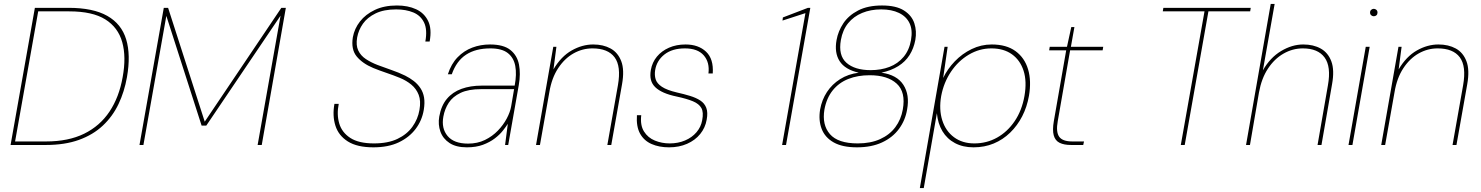

<svg xmlns="http://www.w3.org/2000/svg" viewBox="-20 -740 7559 980"><path d="M34 0 158 -700H330Q455 -700 527.5 -659Q600 -618 624 -539Q648 -460 628 -346Q615 -272 585 -209Q555 -146 505 -99Q455 -52 383 -26Q311 0 214 0ZM57 -18H215Q329 -18 409.5 -57.5Q490 -97 539 -170.5Q588 -244 606 -346Q625 -449 604 -524.5Q583 -600 517.5 -641Q452 -682 333 -682H175Z M692 0 816 -700H838L1025 -119L1416 -700H1439L1316 0H1295L1412 -660L1033 -99H1009L829 -659L712 0Z M1886 12Q1803 12 1755.5 -18Q1708 -48 1692 -98.5Q1676 -149 1687 -210H1709Q1698 -156 1711.5 -110Q1725 -64 1768 -36Q1811 -8 1889 -8Q1960 -8 2008.5 -31Q2057 -54 2085 -93Q2113 -132 2121 -179Q2129 -225 2117 -256Q2105 -287 2079.5 -308Q2054 -329 2021 -342.5Q1988 -356 1952.5 -368Q1917 -380 1885 -393Q1830 -416 1800.5 -452Q1771 -488 1781 -550Q1789 -594 1817.5 -630.5Q1846 -667 1893.5 -689.5Q1941 -712 2006 -712Q2062 -712 2103.5 -693Q2145 -674 2165 -633.5Q2185 -593 2173 -528H2151Q2162 -589 2144.5 -625Q2127 -661 2089.5 -676.5Q2052 -692 2002 -692Q1939 -692 1897 -671.5Q1855 -651 1832.5 -619Q1810 -587 1803 -549Q1796 -509 1808.5 -482.5Q1821 -456 1847.5 -438.5Q1874 -421 1908 -408Q1942 -395 1978.5 -382.5Q2015 -370 2048 -354Q2072 -342 2092 -326.5Q2112 -311 2126 -290Q2140 -269 2144.5 -242Q2149 -215 2143 -179Q2134 -125 2101.5 -82Q2069 -39 2015.5 -13.5Q1962 12 1886 12Z M2363 12Q2308 12 2274.5 -10Q2241 -32 2228 -68Q2215 -104 2222 -145Q2232 -201 2261 -235.5Q2290 -270 2335.5 -286.5Q2381 -303 2439 -303H2607Q2618 -361 2610 -403.5Q2602 -446 2571.5 -469.5Q2541 -493 2483 -493Q2408 -493 2359 -461Q2310 -429 2286 -361H2266Q2283 -414 2315.5 -447.5Q2348 -481 2390.5 -497Q2433 -513 2481 -513Q2550 -513 2585 -485Q2620 -457 2629 -410.5Q2638 -364 2628 -306L2574 0H2558L2572 -108Q2563 -94 2547 -73.5Q2531 -53 2505.5 -33.5Q2480 -14 2445 -1Q2410 12 2363 12ZM2369 -7Q2417 -7 2455 -25.5Q2493 -44 2521 -73Q2549 -102 2566.5 -135Q2584 -168 2589 -197L2604 -285H2436Q2371 -285 2331 -266Q2291 -247 2270.5 -215.5Q2250 -184 2243 -145Q2232 -85 2264.5 -46Q2297 -7 2369 -7Z M2716 0 2804 -501H2820L2805 -386Q2844 -452 2898 -482.5Q2952 -513 3008 -513Q3059 -513 3096.5 -492.5Q3134 -472 3151 -427.5Q3168 -383 3155 -310L3100 0H3080L3134 -305Q3151 -402 3117 -447.5Q3083 -493 3004 -493Q2953 -493 2907.5 -467.5Q2862 -442 2829 -392Q2796 -342 2784 -270L2736 0Z M3395 12Q3344 12 3305.5 -5Q3267 -22 3247 -58Q3227 -94 3231 -152H3253Q3247 -101 3267 -69Q3287 -37 3322.5 -22.5Q3358 -8 3398 -8Q3441 -8 3476.5 -23Q3512 -38 3535 -65Q3558 -92 3564 -126Q3572 -167 3560 -188.5Q3548 -210 3517 -223Q3486 -236 3435 -247Q3396 -255 3368.5 -267Q3341 -279 3324.5 -295Q3308 -311 3302.5 -332.5Q3297 -354 3302 -383Q3309 -422 3333 -451Q3357 -480 3394.5 -496.5Q3432 -513 3479 -513Q3545 -513 3584 -476Q3623 -439 3618 -365H3596Q3603 -422 3572 -457.5Q3541 -493 3476 -493Q3411 -493 3371.5 -462Q3332 -431 3324 -382Q3320 -357 3326.5 -335.5Q3333 -314 3358.5 -297Q3384 -280 3435 -268Q3471 -260 3502 -250.5Q3533 -241 3554.5 -227Q3576 -213 3585 -189.5Q3594 -166 3587 -129Q3580 -88 3554 -56Q3528 -24 3487 -6Q3446 12 3395 12Z M3972 0 4091 -673 3974 -635 3976 -651 4104 -700H4116L3992 0Z M4354 12Q4280 12 4235.5 -13Q4191 -38 4174 -82Q4157 -126 4166 -181Q4175 -231 4201 -270.5Q4227 -310 4268 -336Q4309 -362 4363 -369Q4293 -385 4265.5 -428Q4238 -471 4250 -536Q4258 -581 4284.5 -621Q4311 -661 4360 -686.5Q4409 -712 4482 -712Q4554 -712 4594 -686.5Q4634 -661 4647 -621Q4660 -581 4652 -536Q4644 -493 4622.5 -459Q4601 -425 4565 -402.5Q4529 -380 4479 -369Q4558 -358 4591 -307Q4624 -256 4610 -181Q4601 -126 4568.5 -82Q4536 -38 4482 -13Q4428 12 4354 12ZM4358 -8Q4424 -8 4472.5 -30Q4521 -52 4550 -91Q4579 -130 4588 -181Q4604 -270 4557 -313Q4510 -356 4419 -356Q4358 -356 4310 -337Q4262 -318 4230.5 -279Q4199 -240 4188 -181Q4175 -103 4216 -55.5Q4257 -8 4358 -8ZM4424 -382Q4477 -382 4520 -398.5Q4563 -415 4592 -449.5Q4621 -484 4630 -536Q4639 -587 4622.5 -621.5Q4606 -656 4568.5 -674Q4531 -692 4478 -692Q4424 -692 4380.5 -674Q4337 -656 4309 -621.5Q4281 -587 4272 -536Q4258 -457 4300.5 -419.5Q4343 -382 4424 -382Z M4675 220 4801 -501H4817L4794 -342Q4816 -388 4853.5 -427Q4891 -466 4939.5 -489.5Q4988 -513 5042 -513Q5117 -513 5163.5 -479Q5210 -445 5227.5 -386Q5245 -327 5232 -251Q5222 -194 5197.5 -146.5Q5173 -99 5136 -63Q5099 -27 5052 -7.5Q5005 12 4949 12Q4895 12 4854.5 -9.5Q4814 -31 4790.5 -70Q4767 -109 4762 -162L4695 220ZM4953 -8Q5016 -8 5069 -37.5Q5122 -67 5159 -121.5Q5196 -176 5209 -250Q5222 -325 5204.5 -379Q5187 -433 5145 -463Q5103 -493 5040 -493Q4979 -493 4925 -461Q4871 -429 4834 -374Q4797 -319 4784 -250Q4772 -181 4789.5 -126Q4807 -71 4849.5 -39.5Q4892 -8 4953 -8Z M5447 0Q5411 0 5388.5 -11Q5366 -22 5358.5 -49Q5351 -76 5359 -122L5422 -483H5335L5338 -501H5426L5448 -602H5464L5446 -501H5611L5608 -483H5442L5379 -122Q5369 -67 5386 -42.5Q5403 -18 5453 -18H5513L5509 0Z M6007 0 6128 -682H5915L5918 -700H6364L6361 -682H6148L6027 0Z M6340 0 6466 -720H6486L6426 -381Q6463 -446 6519 -479.5Q6575 -513 6632 -513Q6684 -513 6721.5 -492Q6759 -471 6775.5 -426.5Q6792 -382 6779 -310L6725 0H6705L6758 -305Q6775 -400 6741 -446.5Q6707 -493 6630 -493Q6578 -493 6531.5 -466.5Q6485 -440 6452 -390Q6419 -340 6406 -268L6360 0Z M6863 0 6951 -501H6971L6883 0ZM6992 -657Q6985 -657 6979 -662Q6973 -667 6973 -676Q6973 -685 6979 -690Q6985 -695 6992 -695Q6999 -695 7005 -690Q7011 -685 7011 -676Q7011 -667 7005.5 -662Q7000 -657 6992 -657Z M7030 0 7118 -501H7134L7119 -386Q7158 -452 7212 -482.5Q7266 -513 7322 -513Q7373 -513 7410.5 -492.5Q7448 -472 7465 -427.5Q7482 -383 7469 -310L7414 0H7394L7448 -305Q7465 -402 7431 -447.5Q7397 -493 7318 -493Q7267 -493 7221.5 -467.5Q7176 -442 7143 -392Q7110 -342 7098 -270L7050 0Z"/></svg>

Font: DM Sans 18pt Thin
Style: Italic
Weight: 250
Italic angle: -10°
Designer: Colophon Foundry, Jonny Pinhorn
Foundry: Colophon Foundry
Version: Version 4.004;gftools[0.9.30]